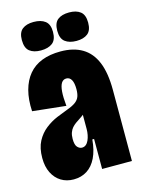

<svg xmlns="http://www.w3.org/2000/svg" viewBox="-109 -758 618 834"><g transform="rotate(-15 200.0 -341.0)"><path d="M118 12Q86 12 61.5 -3Q37 -18 23 -46Q9 -74 9 -113Q9 -158 25 -188Q41 -218 66 -237.5Q91 -257 118.5 -268.5Q146 -280 168 -288Q193 -297 206.5 -307Q220 -317 225 -330.5Q230 -344 230 -364Q230 -392 222 -406Q214 -420 199 -420Q185 -420 177 -407.5Q169 -395 167 -369.5Q165 -344 169 -305L19 -321Q16 -374 27 -415Q38 -456 61.5 -484Q85 -512 121 -526Q157 -540 205 -540Q263 -540 302.5 -516.5Q342 -493 362 -444.5Q382 -396 382 -319V-192Q382 -160 382 -128Q382 -96 382 -64Q382 -32 382 0H248Q248 -34 248 -67.5Q248 -101 248 -135H240Q236 -87 220 -54Q204 -21 178 -4.5Q152 12 118 12ZM188 -112Q198 -112 205.5 -118Q213 -124 218 -135Q223 -146 225.5 -159Q228 -172 228 -185V-256L249 -272Q241 -260 231 -251.5Q221 -243 210.5 -236.5Q200 -230 190.5 -223Q181 -216 174 -208Q167 -200 162.5 -188Q158 -176 158 -159Q158 -132 167.5 -122Q177 -112 188 -112ZM285 -566Q253 -566 234 -580.5Q215 -595 215 -630Q215 -665 233.5 -679.5Q252 -694 285 -694Q317 -694 335.5 -679.5Q354 -665 354 -630Q354 -595 335.5 -580.5Q317 -566 285 -566ZM125 -566Q93 -566 74.5 -580.5Q56 -595 56 -631Q56 -665 74.5 -679.5Q93 -694 125 -694Q158 -694 177 -679.5Q196 -665 196 -631Q196 -595 177 -580.5Q158 -566 125 -566Z"/></g></svg>

Font: Bricolage Grotesque 96pt ExtraBold Condensed
Style: Regular
Weight: 800
Width: 3
Version: Version 1.001;gftools[0.9.33.dev8+g029e19f]